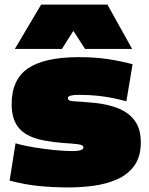

<svg xmlns="http://www.w3.org/2000/svg" viewBox="-20 -810 651 840"><path d="M22 -20 48 -183Q82 -173 127.5 -165.5Q173 -158 218.5 -153.5Q264 -149 296 -149Q345 -149 345 -165Q345 -176 320.5 -179Q296 -182 257 -184.5Q218 -187 175 -195Q102 -208 66.5 -245.5Q31 -283 31 -354Q31 -463 103.5 -511.5Q176 -560 325 -560Q395 -560 451.5 -551.5Q508 -543 560 -529L533 -367Q503 -375 473.5 -381Q444 -387 408 -391Q372 -395 322 -395Q301 -395 289 -391.5Q277 -388 277 -380Q277 -368 302 -367Q327 -366 393 -360Q453 -354 498.5 -335.5Q544 -317 570 -281.5Q596 -246 596 -187Q596 -124 567.5 -85Q539 -46 492.5 -25.5Q446 -5 390.5 2.5Q335 10 281 10Q216 10 152.5 4Q89 -2 22 -20ZM45 -596 160 -790H450L558 -596H352L301 -675L251 -596Z"/></svg>

Font: Georama Extended Black
Style: Regular
Weight: 900
Width: 7
Designer: Jean-Baptiste Levee
Foundry: Production Type
Version: Version 1.000